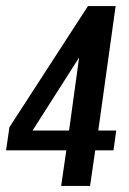

<svg xmlns="http://www.w3.org/2000/svg" viewBox="-28 -611 425 631"><path d="M173 0 190 -117H-8L3 -193L261 -591H352L295 -182H354L345 -117H285L268 0ZM79 -182H199L232 -422Z"/></svg>

Font: Alumni Sans Thin SemiBold
Style: Italic
Weight: 600
Italic angle: -8°
Version: Version 1.016